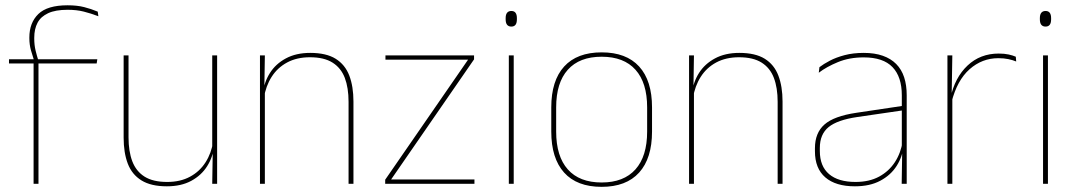

<svg xmlns="http://www.w3.org/2000/svg" viewBox="-20 -695 4066 726"><path d="M235.5 -675Q271.5 -675 298 -668.2Q324.5 -661.5 349.5 -651L352 -633.5Q323.5 -644.5 296.5 -651.2Q269.5 -658 235.5 -658Q190 -658 162.2 -645.2Q134.5 -632.5 122 -609Q109.5 -585.5 109.5 -552V-549Q109.5 -525 114.5 -504.2Q119.5 -483.5 125 -466.5L108.5 -464V-467.5Q103.5 -482.5 97.2 -504.2Q91 -526 91 -550.5V-553Q91 -609 125 -642Q159 -675 235.5 -675ZM107 0V-460H125.5V0ZM14 -455V-471H114H120H348L345.5 -455Z M466 -485.5V-175.5Q466 -123 480.2 -85.2Q494.5 -47.5 526.5 -27.2Q558.5 -7 612 -7Q662 -7 698.5 -26.8Q735 -46.5 757.2 -81.2Q779.5 -116 786 -160.5L795 -141.5H789.5Q785 -101 763.2 -66.5Q741.5 -32 703.2 -11.2Q665 9.5 611 9.5Q551 9.5 515 -12.8Q479 -35 463.2 -76.2Q447.5 -117.5 447.5 -174.5V-485.5ZM801 -485.5V0H782.5L784.5 -127H782.5V-485.5Z M1298 0V-310Q1298 -363 1283.8 -400.5Q1269.5 -438 1237.5 -458.2Q1205.5 -478.5 1152 -478.5Q1102.5 -478.5 1065.8 -458.8Q1029 -439 1007 -404.2Q985 -369.5 978 -325L969 -344H974.5Q979 -385 1000.8 -419.2Q1022.5 -453.5 1061 -474.2Q1099.5 -495 1153 -495Q1213.5 -495 1249.2 -472.8Q1285 -450.5 1300.8 -409.2Q1316.5 -368 1316.5 -311V0ZM963 0V-485.5H981.5L979.5 -358.5H981.5V0Z M1774 -16.5V0H1436.5V-15.5L1750 -469.5H1437.5V-485.5H1772.5V-470.5L1459 -16.5Z M1904 0V-485.5H1922.5V0ZM1913.5 -594.5Q1903 -594.5 1897.5 -601.2Q1892 -608 1892 -622V-626.5Q1892 -640 1897.5 -646.8Q1903 -653.5 1913.5 -653.5Q1924 -653.5 1929.2 -646.8Q1934.5 -640 1934.5 -626.5V-622Q1934.5 -608 1929.2 -601.2Q1924 -594.5 1913.5 -594.5Z M2255 11.5Q2161.5 11.5 2113 -42.5Q2064.5 -96.5 2064.5 -197.5V-289Q2064.5 -390 2113.2 -443.5Q2162 -497 2255 -497Q2348 -497 2396.8 -443.5Q2445.5 -390 2445.5 -289V-197.5Q2445.5 -96.5 2396.8 -42.5Q2348 11.5 2255 11.5ZM2255 -5Q2338.5 -5 2382.8 -54.5Q2427 -104 2427 -197.5V-289Q2427 -382 2383 -431.2Q2339 -480.5 2255 -480.5Q2171 -480.5 2127 -431.2Q2083 -382 2083 -289V-197.5Q2083 -104 2127 -54.5Q2171 -5 2255 -5Z M2920.5 0V-310Q2920.5 -363 2906.2 -400.5Q2892 -438 2860 -458.2Q2828 -478.5 2774.5 -478.5Q2725 -478.5 2688.2 -458.8Q2651.5 -439 2629.5 -404.2Q2607.5 -369.5 2600.5 -325L2591.5 -344H2597Q2601.5 -385 2623.2 -419.2Q2645 -453.5 2683.5 -474.2Q2722 -495 2775.5 -495Q2836 -495 2871.8 -472.8Q2907.5 -450.5 2923.2 -409.2Q2939 -368 2939 -311V0ZM2585.5 0V-485.5H2604L2602 -358.5H2604V0Z M3389.5 0 3391.5 -128 3390 -131.5V-292V-334.5Q3390 -404.5 3354.8 -441.2Q3319.5 -478 3246 -478Q3191.5 -478 3148.5 -460.2Q3105.5 -442.5 3076 -420L3078.5 -441Q3094 -453 3117.8 -465.5Q3141.5 -478 3173.8 -486.5Q3206 -495 3246 -495Q3287.5 -495 3318 -484.2Q3348.5 -473.5 3368.8 -453Q3389 -432.5 3398.8 -402.8Q3408.5 -373 3408.5 -335V0ZM3212.5 9.5Q3140 9.5 3100.8 -24.2Q3061.5 -58 3061.5 -123V-134.5Q3061.5 -192.5 3097.5 -224.2Q3133.5 -256 3218 -268.5L3399 -295.5L3399.5 -278.5L3221.5 -252.5Q3146.5 -241.5 3113.2 -214.5Q3080 -187.5 3080 -135.5V-124Q3080 -66.5 3114.8 -36.8Q3149.5 -7 3215 -7Q3267 -7 3304.2 -27.2Q3341.5 -47.5 3364 -82.2Q3386.5 -117 3393 -160.5L3402.5 -142H3396.5Q3392.5 -102.5 3370.5 -67.8Q3348.5 -33 3309 -11.8Q3269.5 9.5 3212.5 9.5Z M3578 -308.5 3568.5 -320.5 3574 -325Q3590.5 -402 3638.5 -447.2Q3686.5 -492.5 3756.5 -492.5Q3777.5 -492.5 3793.8 -489Q3810 -485.5 3821 -480.5L3822.5 -462.5Q3809.5 -468 3792.5 -471.5Q3775.5 -475 3755 -475Q3693.5 -475 3646.2 -433.2Q3599 -391.5 3578 -308.5ZM3562.5 0V-485.5H3581L3578.5 -335L3581 -332.5V0Z M3924 0V-485.5H3942.5V0ZM3933.5 -594.5Q3923 -594.5 3917.5 -601.2Q3912 -608 3912 -622V-626.5Q3912 -640 3917.5 -646.8Q3923 -653.5 3933.5 -653.5Q3944 -653.5 3949.2 -646.8Q3954.5 -640 3954.5 -626.5V-622Q3954.5 -608 3949.2 -601.2Q3944 -594.5 3933.5 -594.5Z"/></svg>

Font: Anek Telugu Medium Thin
Style: Regular
Weight: 250
Version: Version 1.003